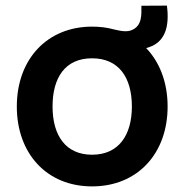

<svg xmlns="http://www.w3.org/2000/svg" viewBox="-20 -650 658 685"><path d="M525 -487C569.5 -509 585 -557.5 575.5 -630L484.5 -629.5C485 -594.5 486 -559 452 -543.5C434 -535 414 -538.5 384.5 -545.5C361 -552 335.5 -555 308.5 -555C149 -555 40 -439.5 40 -270C40 -103 146 15 308.5 15C470 15 578 -101.5 578 -270C578 -355.5 550 -428 501.5 -478.5C509.5 -480.5 517.5 -483.5 525 -487ZM308.5 -98C215.5 -98 167.5 -165 167.5 -270C167.5 -372 211.5 -442 308.5 -442C403 -442 450.5 -374.5 450.5 -270C450.5 -168.5 404 -98 308.5 -98Z"/></svg>

Font: Hauora
Style: Bold
Weight: 700
Designer: Wayne Shih
Foundry: WCYS
Version: Version 1.001;hotconv 1.0.109;makeotfexe 2.5.65596